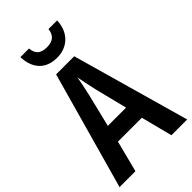

<svg xmlns="http://www.w3.org/2000/svg" viewBox="-277 -1016 1102 1102"><g transform="rotate(-45 274.5 -465.0)"><path d="M423 -930H353C348 -879 316 -862 274 -862C227 -862 199 -879 195 -930H125C128 -832 183 -778 272 -778C359 -778 420 -837 423 -930ZM421 0H549L347 -715H200L0 0H129L178 -191H372ZM299 -496 349 -296H201L250 -497C258 -533 269 -582 274 -617C280 -583 291 -534 299 -496Z"/></g></svg>

Font: Noto Sans Arabic Cond SemBd
Style: Regular
Weight: 600
Width: 3
Designer: Monotype Design Team, Nadine Chahine, Nizar Qandah and Khaled Hosny
Foundry: Monotype Imaging Inc.
Version: Version 2.012